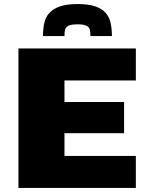

<svg xmlns="http://www.w3.org/2000/svg" viewBox="-20 -927 750 947"><path d="M71 0V-688H650V-530H298V-424H592V-270H298V-158H650V0ZM363 -907Q418 -907 451.5 -895Q485 -883 502.5 -862Q520 -841 526 -812Q532 -783 532 -749H426Q426 -766 423.5 -779Q421 -792 407.5 -799.5Q394 -807 363 -807Q330 -807 316.5 -799.5Q303 -792 300.5 -779Q298 -766 298 -749H192Q192 -783 198 -812Q204 -841 222.5 -862Q241 -883 274.5 -895Q308 -907 363 -907Z"/></svg>

Font: Saira Expanded ExtraBold
Style: Regular
Weight: 800
Width: 7
Designer: Hector Gatti with collaboration of the Omnibus-Type team
Foundry: Omnibus-Type
Version: Version 1.101